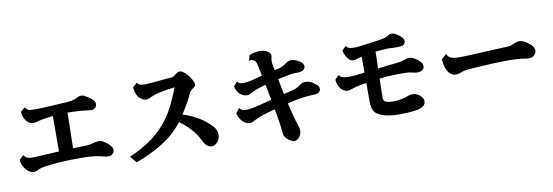

<svg xmlns="http://www.w3.org/2000/svg" viewBox="-61 -1259 5122 1777"><g transform="rotate(-10 2500.0 -370.0)"><path d="M804.2 -245.1Q811.5 -245.1 822.5 -243.2Q833.5 -241.2 842.8 -235.8Q854 -230 868.7 -219.2Q883.3 -208.5 897 -195.6Q910.6 -182.6 918.9 -168.9Q924.3 -161.1 925.5 -151.6Q926.8 -142.1 926.8 -136.2Q926.8 -125.5 921.6 -118.7Q916.5 -111.8 909.2 -105Q894 -91.3 874 -90.8Q854 -90.3 825.2 -98.1Q779.3 -110.4 730 -115.2Q680.7 -120.1 631.6 -120.6Q582.5 -121.1 536.1 -120.1Q474.6 -118.7 409.9 -114.3Q345.2 -109.9 279.8 -101.1Q264.2 -99.1 241.9 -93.5Q219.7 -87.9 203.1 -79.1Q182.1 -67.4 161.1 -68.8Q149.9 -69.8 138.2 -74Q126.5 -78.1 115.2 -86.9Q91.3 -106.4 74.7 -135.3Q58.1 -164.1 54.2 -200.2L95.2 -238.8Q100.6 -230 107.9 -222.2Q115.2 -214.4 127.9 -209Q140.6 -204.1 159.9 -202.9Q179.2 -201.7 206.1 -203.1Q262.7 -206.1 317.9 -209.2Q373 -212.4 426.3 -215.3L427.7 -547.9Q421.4 -547.4 414.8 -546.6Q408.2 -545.9 401.9 -544.9Q364.7 -540.5 335.4 -535.4Q306.2 -530.3 291 -524.9Q259.8 -514.6 233.9 -516.1Q208 -517.6 188 -536.1Q167 -555.7 156.2 -580.8Q145.5 -606 143.1 -637.2L185.1 -672.9Q189 -663.6 196.5 -655.5Q204.1 -647.5 215.8 -643.1Q228.5 -638.7 244.4 -637.9Q260.3 -637.2 279.8 -637.2Q305.7 -637.2 342.3 -638.7Q378.9 -640.1 419.9 -642.6Q460.9 -645 501.2 -647.5Q541.5 -649.9 575.2 -651.9Q613.3 -654.3 637.7 -660.9Q662.1 -667.5 681.2 -678.2Q688 -682.1 696 -685.1Q704.1 -688 715.8 -688Q728 -688 735.8 -685.8Q743.7 -683.6 752.9 -678.2Q769.5 -668.9 789.6 -655Q809.6 -641.1 823.2 -627Q833.5 -615.7 836.7 -605Q839.8 -594.2 839.8 -583Q839.8 -576.7 836.2 -568.6Q832.5 -560.5 824.2 -553.2Q810.1 -540.5 793.2 -540Q776.4 -539.6 747.1 -543.9Q729 -546.9 699 -549.6Q668.9 -552.2 634.8 -553.7Q600.6 -555.2 568.8 -555.2H566.9L560.1 -221.7Q576.7 -222.2 593 -222.4Q609.4 -222.7 625 -223.1Q669.9 -224.1 699.5 -226.3Q729 -228.5 750 -235.8Q762.7 -240.7 778.1 -242.9Q793.5 -245.1 804.2 -245.1Z M1654.8 -750Q1665.5 -750 1677 -743.7Q1688.5 -737.3 1699.2 -728Q1712.9 -716.8 1726.1 -700.7Q1739.3 -684.6 1750 -668.5Q1760.7 -652.3 1766.1 -640.1Q1771.5 -628.9 1773.2 -619.9Q1774.9 -610.8 1774.9 -605Q1774.9 -595.7 1768.6 -589.6Q1762.2 -583.5 1753.9 -578.1Q1724.1 -559.1 1712.9 -535.2Q1693.4 -490.7 1668 -445.8Q1642.6 -400.9 1610.8 -353.5Q1699.7 -324.7 1764.4 -284.2Q1829.1 -243.7 1876 -191.9Q1891.1 -175.3 1899.7 -155.8Q1908.2 -136.2 1908.2 -111.8Q1908.2 -92.3 1901.1 -73.7Q1894 -55.2 1881.8 -43Q1866.7 -27.8 1854.7 -22Q1842.8 -16.1 1827.1 -16.1Q1805.2 -16.1 1786.1 -31.2Q1767.1 -46.4 1754.9 -70.8Q1742.2 -97.2 1728.8 -120.8Q1715.3 -144.5 1696.8 -167Q1669.9 -200.7 1637.7 -232.2Q1605.5 -263.7 1566.4 -289.1Q1526.4 -236.3 1474.4 -189.7Q1422.4 -143.1 1356.9 -104Q1320.3 -82 1278.6 -60.8Q1236.8 -39.6 1195.3 -21.7Q1153.8 -3.9 1117.2 8.8L1064.9 -53.2Q1104 -68.4 1146.7 -90.6Q1189.5 -112.8 1229.7 -138.2Q1270 -163.6 1300.8 -188Q1333.5 -214.4 1366.5 -247.1Q1399.4 -279.8 1429.2 -317.6Q1459 -355.5 1482.9 -397Q1496.6 -420.4 1510.5 -448.2Q1524.4 -476.1 1537.8 -505.4Q1551.3 -534.7 1562.7 -562.5Q1574.2 -590.3 1583 -613.8Q1550.3 -610.4 1512.5 -604.5Q1474.6 -598.6 1432.1 -588.9Q1421.4 -586.4 1406.7 -582.3Q1392.1 -578.1 1378.9 -573.7Q1365.7 -569.3 1358.9 -564.9Q1343.8 -556.2 1328.4 -552Q1313 -547.9 1304.2 -547.9Q1290 -547.9 1276.9 -554.4Q1263.7 -561 1250 -571.8Q1233.9 -585 1224.4 -604.2Q1214.8 -623.5 1210.4 -643.8Q1206.1 -664.1 1205.1 -680.2L1246.1 -716.8Q1255.9 -699.7 1271.7 -693.8Q1287.6 -688 1310.1 -688Q1319.3 -688 1339.1 -689.2Q1358.9 -690.4 1384.5 -692.4Q1410.2 -694.3 1436 -696.8Q1461.4 -699.7 1486.3 -701.7Q1511.2 -703.6 1532.2 -705.3Q1553.2 -707 1565.9 -708Q1583 -709.5 1595.2 -717.3Q1607.4 -725.1 1617.2 -733.9Q1624.5 -740.7 1635 -745.4Q1645.5 -750 1654.8 -750Z M2778.8 -453.1Q2793.9 -453.1 2808.6 -450.4Q2823.2 -447.8 2835.9 -440.9Q2848.1 -435.1 2862.1 -424.3Q2876 -413.6 2888.2 -403.8Q2899.4 -395 2902.6 -384.3Q2905.8 -373.5 2905.8 -365.2Q2905.8 -356 2900.9 -348.6Q2896 -341.3 2889.2 -335.9Q2878.4 -328.1 2864 -325Q2849.6 -321.8 2824.2 -321.8Q2800.8 -321.8 2771 -318.8Q2741.2 -315.9 2708.7 -310.5Q2676.3 -305.2 2644 -297.9Q2631.8 -294.9 2618.2 -292Q2604.5 -289.1 2589.8 -285.2Q2599.6 -242.7 2608.9 -206.3Q2618.2 -169.9 2625 -144Q2630.4 -124.5 2636.5 -105.5Q2642.6 -86.4 2648.9 -67.9Q2654.3 -53.7 2656.7 -38.3Q2659.2 -22.9 2659.2 -14.2Q2659.2 -0.5 2653.3 13.9Q2647.5 28.3 2640.1 39.1Q2628.9 54.2 2616 61Q2603 67.9 2590.8 67.9Q2580.1 67.9 2567.1 62.5Q2554.2 57.1 2542.7 49.6Q2531.2 42 2523.9 35.2Q2511.7 22.5 2505.1 10.3Q2498.5 -2 2495.4 -20Q2492.2 -38.1 2490.2 -67.9Q2489.3 -81.1 2485.1 -108.4Q2481 -135.7 2474.9 -172.9Q2468.8 -210 2460.9 -252.4Q2431.2 -244.6 2402.1 -236.1Q2373 -227.5 2346.2 -219.2Q2322.3 -211.4 2301.5 -202.9Q2280.8 -194.3 2268.1 -187Q2252.9 -177.7 2240.5 -172.9Q2228 -168 2215.8 -167Q2205.1 -166.5 2194.1 -168.9Q2183.1 -171.4 2170.9 -178.2Q2147.9 -191.4 2130.1 -217Q2112.3 -242.7 2103 -276.9L2138.2 -321.8Q2155.3 -293 2196.8 -293Q2217.3 -293 2247.1 -297.4Q2276.9 -301.8 2320.8 -313Q2350.1 -320.3 2381.3 -328.4Q2412.6 -336.4 2443.8 -344.2L2438 -376.5Q2435.1 -392.6 2432.1 -408.2Q2423.3 -453.1 2416 -490.2Q2394 -484.4 2373.5 -478.3Q2353 -472.2 2335 -465.8Q2316.9 -460 2301.5 -452.9Q2286.1 -445.8 2273.9 -438Q2264.6 -432.1 2253.9 -428.5Q2243.2 -424.8 2231.9 -424.8Q2221.2 -424.8 2210.2 -427.5Q2199.2 -430.2 2188 -436Q2165 -448.2 2149.4 -471.7Q2133.8 -495.1 2126 -525.9L2161.1 -566.9Q2167 -557.6 2179.4 -549.8Q2191.9 -542 2211.9 -542Q2230.5 -542 2257.8 -545.7Q2285.2 -549.3 2324.2 -560.1Q2341.8 -564.9 2360.4 -569.8Q2378.9 -574.7 2397.9 -579.6Q2391.1 -613.3 2385.5 -639.9Q2379.9 -666.5 2376 -686Q2370.1 -716.8 2352.5 -729.7Q2335 -742.7 2304.2 -735.8L2317.9 -786.1Q2339.4 -795.9 2365 -802Q2390.6 -808.1 2413.1 -808.1Q2443.8 -808.1 2466.1 -800.3Q2488.3 -792.5 2501 -779.8Q2506.8 -773.9 2512 -767.3Q2517.1 -760.7 2517.1 -751Q2517.1 -746.1 2516.4 -738.5Q2515.6 -731 2513.2 -722.2Q2506.3 -698.7 2513.2 -662.1Q2514.6 -653.3 2517.1 -640.1Q2519.5 -627 2522.9 -608.9Q2530.3 -610.8 2537.6 -612.3Q2544.9 -613.8 2551.8 -615.2Q2577.6 -620.6 2597.4 -630.6Q2617.2 -640.6 2629.9 -649.9Q2641.1 -659.2 2656.2 -666.5Q2671.4 -673.8 2687 -673.8Q2699.7 -673.8 2712.4 -670.7Q2725.1 -667.5 2736.8 -663.1Q2748 -658.7 2758.5 -652.3Q2769 -646 2776.9 -639.2Q2791 -627.9 2795.9 -616.7Q2800.8 -605.5 2800.8 -598.1Q2800.8 -588.9 2797.9 -582.5Q2794.9 -576.2 2788.1 -567.9Q2778.3 -557.1 2760.5 -553.5Q2742.7 -549.8 2710.9 -549.8Q2682.6 -549.8 2652.6 -544.4Q2622.6 -539.1 2590.8 -532.2Q2578.6 -529.8 2565.9 -526.9L2540.5 -521Q2543.9 -502.9 2547.9 -483.2Q2551.8 -463.4 2556.2 -440.9Q2559.6 -424.8 2562.7 -408.7Q2565.9 -392.6 2569.3 -376.5Q2589.4 -381.8 2608.2 -386.5Q2627 -391.1 2645 -395Q2667.5 -400.4 2688.7 -408.9Q2710 -417.5 2730 -434.1Q2738.3 -440.9 2752.4 -447Q2766.6 -453.1 2778.8 -453.1Z M3764.2 -504.9Q3773.9 -504.9 3784.9 -502.7Q3795.9 -500.5 3808.1 -495.1Q3820.3 -489.7 3831.3 -481.9Q3842.3 -474.1 3853 -464.8Q3870.1 -449.7 3877.7 -436.8Q3885.3 -423.8 3886.2 -408.2Q3887.2 -387.7 3870.6 -373.3Q3854 -358.9 3819.8 -358.9Q3812 -358.9 3797.1 -361.1Q3782.2 -363.3 3770 -367.2Q3756.3 -371.6 3733.9 -373.3Q3711.4 -375 3685.1 -375.2Q3658.7 -375.5 3631.3 -374.8Q3604 -374 3580.1 -373Q3556.6 -372.6 3527.1 -369.9Q3497.6 -367.2 3465.8 -363.3Q3464.4 -313 3463.6 -268.3Q3462.9 -223.6 3462.9 -189.9Q3462.9 -163.1 3472.9 -152.3Q3482.9 -141.6 3509.8 -137.2Q3526.9 -134.3 3548.8 -134Q3570.8 -133.8 3593.5 -135.7Q3616.2 -137.7 3636.7 -141.8Q3657.2 -146 3670.9 -150.9Q3690.4 -158.7 3706.8 -163.8Q3723.1 -168.9 3741.2 -168.9Q3756.8 -168.9 3775.6 -161.6Q3794.4 -154.3 3811 -140.1Q3824.7 -128.9 3831.8 -114.3Q3838.9 -99.6 3838.9 -85.9Q3838.9 -67.9 3829.6 -54.2Q3820.3 -40.5 3798.8 -30.8Q3769.5 -17.6 3714.8 -11.7Q3660.2 -5.9 3582 -5.9Q3534.7 -5.9 3492.9 -12.5Q3451.2 -19 3419.2 -32.2Q3387.2 -45.4 3368.2 -64.9Q3351.1 -83 3344.5 -110.8Q3337.9 -138.7 3337.9 -176.8V-345.2Q3324.7 -343.3 3312 -341.3Q3299.3 -339.4 3288.1 -336.9Q3258.3 -332 3235.6 -325.9Q3212.9 -319.8 3198.2 -314Q3187 -309.6 3176.5 -306.9Q3166 -304.2 3157.2 -304.2Q3123 -304.2 3094.2 -336.9Q3080.1 -352.5 3071.3 -375.5Q3062.5 -398.4 3061 -425.8L3100.1 -462.9Q3106 -449.7 3116.9 -442.4Q3127.9 -435.1 3147.2 -432.1Q3166.5 -429.2 3196.8 -429.2Q3216.8 -429.2 3254.2 -432.9Q3291.5 -436.5 3337.9 -442.4V-593.3Q3328.6 -590.8 3320.6 -588.6Q3312.5 -586.4 3306.2 -584Q3292.5 -579.6 3280 -576.4Q3267.6 -573.2 3257.8 -573.2Q3246.1 -573.2 3236.6 -576.7Q3227.1 -580.1 3217.8 -588.9Q3199.2 -607.4 3188.2 -629.9Q3177.2 -652.3 3171.9 -679.2L3209 -715.8Q3214.8 -706.5 3221.9 -700.9Q3229 -695.3 3240.2 -690.9Q3247.6 -688 3263.9 -687.5Q3280.3 -687 3293 -687Q3298.8 -687 3316.4 -688.7Q3334 -690.4 3358.4 -693.4Q3382.8 -696.3 3410.4 -700Q3438 -703.6 3464.4 -707.3Q3490.7 -710.9 3512 -714.1Q3533.2 -717.3 3544.9 -719.2Q3563 -722.2 3580.6 -727.5Q3598.1 -732.9 3613.8 -744.1Q3619.1 -748 3627.9 -751.5Q3636.7 -754.9 3643.1 -754.9Q3649.9 -754.9 3658.9 -753.2Q3668 -751.5 3672.9 -749Q3682.6 -745.1 3694.1 -737.5Q3705.6 -730 3716.8 -721.2Q3728 -712.4 3735.8 -704.1Q3745.6 -694.3 3749.8 -684.6Q3753.9 -674.8 3753.9 -664.1Q3753.9 -649.4 3740.2 -634.8Q3731.9 -627 3715.1 -624.5Q3698.2 -622.1 3676.8 -622.1Q3667.5 -622.1 3649.9 -622.3Q3632.3 -622.6 3615.2 -624Q3604.5 -625 3581.5 -624.3Q3558.6 -623.5 3530 -621.3Q3501.5 -619.1 3472.2 -615.7Q3471.7 -577.1 3470.5 -537.4Q3469.2 -497.6 3468.3 -458.5Q3514.6 -464.4 3556.2 -469.5Q3597.7 -474.6 3634.8 -477.1Q3654.8 -478.5 3674.6 -482.2Q3694.3 -485.8 3710 -491.2Q3722.7 -495.6 3736.6 -500.2Q3750.5 -504.9 3764.2 -504.9Z M4112.8 -482.9Q4121.6 -456.1 4142.8 -444.3Q4164.1 -432.6 4199 -430.9Q4233.9 -429.2 4284.2 -431.2Q4332 -433.1 4385.3 -435.5Q4438.5 -438 4491.5 -440.7Q4544.4 -443.4 4592 -445.6Q4639.6 -447.8 4676.8 -449.2Q4701.2 -450.2 4720.7 -456.3Q4740.2 -462.4 4753.9 -469.2Q4805.7 -494.6 4859.9 -459Q4898.4 -434.1 4914.8 -411.6Q4931.2 -389.2 4931.2 -369.1Q4931.2 -355 4922.6 -341.6Q4914.1 -328.1 4899.9 -318.8Q4887.7 -311.5 4870.6 -308.8Q4853.5 -306.2 4823.2 -312Q4790.5 -318.4 4743.7 -320.8Q4696.8 -323.2 4640.6 -322.8Q4584.5 -322.3 4524.2 -319.6Q4463.9 -316.9 4404.3 -313Q4344.7 -309.1 4291 -305.2Q4272.5 -303.7 4251.7 -299.3Q4231 -294.9 4215.8 -288.1Q4190.4 -276.9 4164.1 -278.1Q4137.7 -279.3 4116.2 -298.8Q4089.8 -323.2 4078.4 -360.4Q4066.9 -397.5 4064 -439Z"/></g></svg>

Font: BIZ UDMincho
Style: Bold
Weight: 700
Monospace: yes
Designer: TypeBank Co., Ltd.
Foundry: Morisawa Inc.
Version: Version 1.06